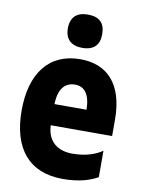

<svg xmlns="http://www.w3.org/2000/svg" viewBox="-87 -833 675 903"><g transform="rotate(10 250.0 -381.0)"><path d="M259 -613C315 -613 341 -642 341 -692C341 -745 315 -772 259 -772C206 -772 177 -745 177 -692C177 -640 207 -613 259 -613ZM276 10C357 10 410 -9 442 -28V-154C412 -133 365 -115 300 -115C229 -115 180 -152 177 -229H470V-307C470 -480 387 -559 261 -559C111 -559 30 -451 30 -274C30 -91 116 10 276 10ZM330 -330H177C179 -403 208 -437 257 -437C301 -437 329 -405 330 -330Z"/></g></svg>

Font: Noto Sans Mono ExtraCondensed ExtraBold
Style: Regular
Weight: 800
Width: 2
Designer: Monotype Design Team
Foundry: Monotype Imaging Inc.
Version: Version 2.014